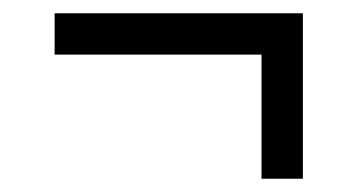

<svg xmlns="http://www.w3.org/2000/svg" viewBox="-20 -270 540 290"><path d="M375 -187.5V0H437.5Q437.5 0 437.5 -250H62.5V-187.5Z"/></svg>

Font: UnifontExMono
Style: Regular
Weight: 500
Version: Version 15.0.06